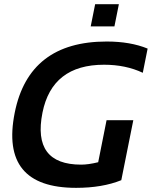

<svg xmlns="http://www.w3.org/2000/svg" viewBox="-20 -904 734 929"><path d="M566.9 -32.2Q475.1 4.9 348.1 4.9Q-21.5 4.9 51.3 -358.9Q120.1 -703.1 496.1 -703.1Q610.8 -703.1 694.3 -668.9L670.9 -551.8Q588.4 -590.8 483.4 -590.8Q231.9 -590.8 185.5 -358.9Q135.3 -107.4 372.6 -107.4Q407.7 -107.4 455.1 -119.1L495.6 -322.3H625ZM555.2 -883.8 533.7 -776.4H418.9L440.4 -883.8Z"/></svg>

Font: Sansation
Style: Bold Italic
Weight: 700
Designer: Bernd Montag
Version: Version 1.301